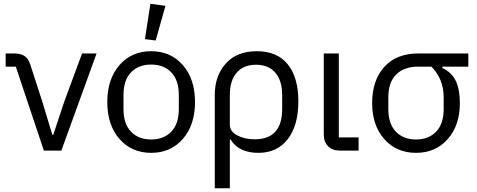

<svg xmlns="http://www.w3.org/2000/svg" viewBox="-20 -800 2533 1020"><path d="M306 0H213L64 -446H10V-516H55Q89 -516 109.5 -503Q130 -490 141 -457L205 -259L258 -84H263L321 -259L416 -516H493Z M859 -769 807 -585 750 -592 779 -780ZM951.5 -62Q887 12 783 12Q679 12 614.5 -62Q550 -136 550 -258Q550 -380 614.5 -454Q679 -528 783 -528Q887 -528 951.5 -454Q1016 -380 1016 -258Q1016 -136 951.5 -62ZM930 -221V-295Q930 -374 890 -415.5Q850 -457 783 -457Q716 -457 676 -415.5Q636 -374 636 -295V-221Q636 -142 676 -100.5Q716 -59 783 -59Q850 -59 890 -100.5Q930 -142 930 -221Z M1121 200V-296Q1121 -397 1179.5 -462.5Q1238 -528 1345 -528Q1452 -528 1508.5 -458.5Q1565 -389 1565 -262Q1565 -133 1508.5 -60.5Q1452 12 1353 12Q1248 12 1205 -59H1201V200ZM1333 -60Q1479 -60 1479 -221V-295Q1479 -372 1442.5 -414Q1406 -456 1340 -456Q1274 -456 1237.5 -414Q1201 -372 1201 -295V-137Q1201 -102 1240 -81Q1279 -60 1333 -60Z M1885 -70V0H1785Q1745 0 1722.5 -23.5Q1700 -47 1700 -85V-516H1780V-70Z M2468 -446H2330V-439Q2379 -416 2401 -371Q2423 -326 2423 -252Q2423 -134 2358.5 -61Q2294 12 2190 12Q2086 12 2021.5 -61Q1957 -134 1957 -252Q1957 -373 2021.5 -444.5Q2086 -516 2202 -516H2468ZM2272 -446H2202Q2127 -446 2085 -404.5Q2043 -363 2043 -283V-221Q2043 -142 2083 -100.5Q2123 -59 2190 -59Q2257 -59 2297 -100.5Q2337 -142 2337 -221V-283Q2337 -380 2272 -446Z"/></svg>

Font: Aneliza
Style: Regular
Weight: 400
Designer: Mike Abbink, Paul van der Laan, Pieter van Rosmalen
Foundry: Bold Monday
Version: Version 3.0